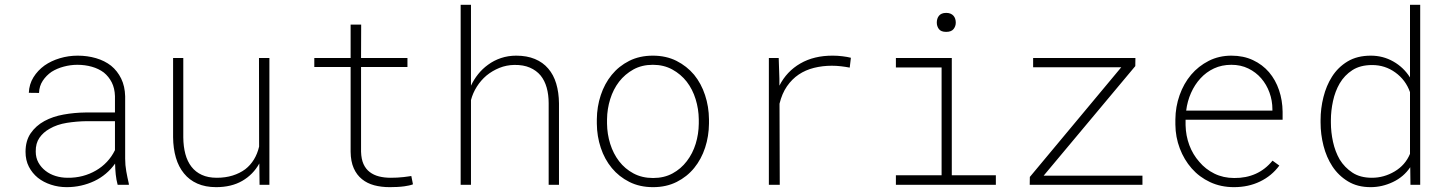

<svg xmlns="http://www.w3.org/2000/svg" viewBox="-20 -770 6041 800"><path d="M470.2 0H517.1L516.6 -5.4Q510.7 -30.8 506.1 -56.4Q501.5 -82 501.5 -108.9V-368.7Q500.5 -410.6 484.9 -442.6Q469.2 -474.6 442.9 -496.1Q416 -517.1 380.1 -527.6Q344.2 -538.1 303.7 -538.1Q265.1 -538.1 229.2 -527.3Q193.4 -516.6 165.5 -497.1Q137.2 -476.6 119.4 -448Q101.6 -419.4 100.1 -383.3L142.6 -382.8Q143.6 -411.6 158.2 -433.6Q172.9 -455.6 194.8 -470.7Q217.3 -484.9 245.6 -492.4Q273.9 -500 302.2 -500Q334.5 -500 362.8 -491.9Q391.1 -483.9 412.6 -467.8Q433.1 -451.2 445.6 -426.8Q458 -402.3 459 -369.6V-301.3H336.4Q289.6 -300.8 244.9 -292.7Q200.2 -284.7 165 -265.6Q129.4 -246.1 107.9 -214.8Q86.4 -183.6 86.4 -137.2Q86.4 -102.5 100.3 -75.4Q114.3 -48.3 137.7 -29.3Q161.1 -10.7 192.4 -0.5Q223.6 9.8 257.8 9.8Q289.1 9.8 318.1 3.2Q347.2 -3.4 373 -15.6Q398.9 -27.8 420.9 -46.4Q442.9 -64.9 459.5 -88.4Q460 -65.4 462.2 -43.5Q464.4 -21.5 470.2 0ZM261.2 -29.3Q235.8 -29.3 211.9 -36.6Q188 -43.9 169.9 -58.1Q151.4 -72.3 140.1 -92.5Q128.9 -112.8 128.9 -138.7Q128.4 -172.9 144.3 -195.8Q160.2 -218.8 186.5 -233.4Q217.3 -251.5 258.5 -258.1Q299.8 -264.6 341.3 -265.1H459V-144.5Q445.8 -117.2 425.5 -95.7Q405.3 -74.2 379.9 -59.6Q354 -44.4 324 -36.6Q293.9 -28.8 261.2 -29.3Z M1061.5 0H1102.5V-528.3H1059.1L1059.6 -159.2Q1052.7 -129.4 1038.1 -105.5Q1023.4 -81.5 1002 -64.9Q979 -47.9 949.2 -38.6Q919.4 -29.3 883.3 -29.3Q847.2 -29.3 821 -41.3Q794.9 -53.2 777.8 -75.2Q760.7 -97.2 752.4 -128.2Q744.1 -159.2 743.7 -197.3V-528.3H701.2V-198.2Q701.7 -151.4 712.9 -113Q724.1 -74.7 746.6 -47.4Q768.6 -20 802.2 -5.1Q835.9 9.8 880.4 9.8Q944.3 9.8 989.5 -16.4Q1034.7 -42.5 1060.5 -88.9Z M1484.9 -667.5H1440.9V-528.3H1289.6V-490.7H1440.9V-137.7Q1441.4 -97.2 1453.9 -69.1Q1466.3 -41 1488.3 -23.4Q1509.8 -5.9 1539.3 2Q1568.8 9.8 1604 9.8Q1619.6 9.8 1634.8 9Q1649.9 8.3 1664.6 6.3Q1674.8 4.9 1683.8 2.9Q1692.9 1 1700.7 -2L1693.8 -36.6Q1687 -35.6 1678.5 -34.4Q1669.9 -33.2 1661.6 -32.2Q1648.4 -30.8 1635 -30Q1621.6 -29.3 1607.9 -29.3Q1581.5 -29.3 1559.3 -34.9Q1537.1 -40.5 1520.5 -53.2Q1503.9 -65.9 1494.6 -86.4Q1485.4 -106.9 1484.4 -137.7V-490.7H1677.7V-528.3H1484.4Z M1942.4 -413.1V-750H1899.4V0H1942.4V-353Q1950.2 -382.8 1966.8 -408.9Q1983.4 -435.1 2006.8 -455.1Q2031.2 -475.1 2060.8 -487.1Q2090.3 -499 2123 -499.5Q2160.6 -500 2187.7 -488.3Q2214.8 -476.6 2232.4 -455.6Q2249.5 -434.6 2257.8 -405Q2266.1 -375.5 2266.1 -339.8V0H2309.1V-339.4Q2308.6 -384.8 2297.6 -421.6Q2286.6 -458.5 2264.2 -484.4Q2242.2 -510.3 2208.7 -524.2Q2175.3 -538.1 2130.9 -538.1Q2097.2 -538.1 2067.4 -528.1Q2037.6 -518.1 2013.2 -500Q1990.2 -483.4 1972.4 -461.2Q1954.6 -439 1942.4 -413.1Z M2466.8 -272.9V-254.9Q2467.3 -202.1 2483.2 -154.3Q2499 -106.4 2529.3 -69.8Q2559.1 -33.7 2602.3 -12Q2645.5 9.8 2701.2 9.8Q2756.3 9.8 2799.6 -12Q2842.8 -33.7 2872.6 -70.3Q2902.3 -106.9 2918 -154.8Q2933.6 -202.6 2934.1 -254.9V-272.9Q2933.6 -325.7 2917.7 -373.8Q2901.9 -421.9 2872.1 -458.5Q2841.8 -494.6 2798.6 -516.4Q2755.4 -538.1 2700.2 -538.1Q2645 -538.1 2601.8 -516.4Q2558.6 -494.6 2528.8 -458Q2499 -421.4 2483.2 -373.5Q2467.3 -325.7 2466.8 -272.9ZM2509.3 -254.9V-272.9Q2509.8 -315.9 2522.5 -356.9Q2535.2 -397.9 2559.6 -429.7Q2584 -460.9 2619.1 -480.5Q2654.3 -500 2700.2 -500Q2745.6 -500 2781.2 -480.5Q2816.9 -460.9 2841.3 -429.7Q2865.7 -397.9 2878.4 -356.9Q2891.1 -315.9 2891.6 -272.9V-254.9Q2891.1 -211.4 2878.7 -170.9Q2866.2 -130.4 2841.8 -98.6Q2817.4 -66.4 2782.2 -47.4Q2747.1 -28.3 2701.2 -28.3Q2655.3 -28.3 2619.6 -47.4Q2584 -66.4 2559.6 -98.1Q2535.2 -129.9 2522.5 -170.7Q2509.8 -211.4 2509.3 -254.9Z M3450.7 -538.1Q3372.1 -538.6 3314.9 -505.6Q3257.8 -472.7 3227.5 -413.1V-441.9L3224.6 -528.3H3183.6V0H3229L3228 -337.9Q3238.3 -380.4 3259 -410.4Q3279.8 -440.4 3308.1 -459.5Q3336.4 -478.5 3371.8 -487.3Q3407.2 -496.1 3445.8 -496.1Q3465.3 -496.1 3484.1 -493.9Q3502.9 -491.7 3520.5 -488.3L3525.4 -529.3Q3510.3 -533.2 3490.2 -535.6Q3470.2 -538.1 3450.7 -538.1Z M3712.9 -528.3V-488.8H3903.3V-39.6H3712.9V0H4129.4V-39.6H3945.8V-528.3ZM3883.3 -675.8Q3883.3 -660.6 3892.1 -648.9Q3900.9 -637.2 3922.4 -637.2Q3943.8 -637.2 3953.1 -648.9Q3962.4 -660.6 3962.4 -675.8Q3962.4 -684.1 3960 -691.7Q3957.5 -699.2 3952.6 -704.6Q3947.8 -710 3940.4 -713.1Q3933.1 -716.3 3922.4 -716.3Q3911.6 -716.3 3904.3 -713.1Q3897 -710 3892.6 -704.6Q3887.7 -698.7 3885.5 -691.4Q3883.3 -684.1 3883.3 -675.8Z M4328.6 -38.1 4710.4 -494.6 4710.9 -528.3H4284.7V-489.7H4651.9L4271 -32.7L4270.5 0H4740.2V-38.1Z M5121.6 9.8Q5181.6 9.8 5230.2 -13.7Q5278.8 -37.1 5310.5 -80.1L5282.2 -100.6Q5252.4 -64 5212.2 -45.9Q5171.9 -27.8 5122.6 -28.3Q5077.1 -28.3 5040 -46.6Q5002.9 -64.9 4977.1 -95.7Q4950.2 -126 4935.5 -165.3Q4920.9 -204.6 4919.9 -248.5V-271H5324.2V-304.2Q5323.7 -352.1 5309.3 -394.5Q5294.9 -437 5267.6 -469.2Q5240.2 -501 5200.7 -519.5Q5161.1 -538.1 5110.8 -538.1Q5059.1 -538.1 5016.4 -516.4Q4973.6 -494.6 4942.9 -458.5Q4912.1 -421.9 4895 -373.5Q4877.9 -325.2 4877.4 -272.5V-251Q4877.9 -198.7 4895.8 -151.6Q4913.6 -104.5 4945.3 -68.4Q4977.1 -32.2 5022 -11.2Q5066.9 9.8 5121.6 9.8ZM5110.8 -500Q5149.9 -500 5181.4 -484.6Q5212.9 -469.2 5234.9 -443.8Q5257.3 -418 5269.5 -384.3Q5281.7 -350.6 5281.7 -314.9V-309.1H4922.4Q4927.2 -348.1 4942.6 -382.8Q4958 -417.5 4981.9 -443.4Q5005.9 -469.7 5038.3 -484.9Q5070.8 -500 5110.8 -500Z M5482.4 -269.5V-259.3Q5482.4 -210.4 5494.6 -162.6Q5506.8 -114.7 5531.7 -76.7Q5557.1 -38.1 5596.7 -14.2Q5636.2 9.8 5690.9 9.8Q5738.8 9.8 5783.7 -11.5Q5828.6 -32.7 5856 -73.2L5856.9 0H5897.5V-750H5855V-447.3Q5828.6 -489.3 5785.6 -513.7Q5742.7 -538.1 5691.9 -538.1Q5634.8 -538.1 5594.7 -513.9Q5554.7 -489.7 5529.8 -450.2Q5506.3 -413.1 5494.4 -365.7Q5482.4 -318.4 5482.4 -269.5ZM5525.4 -259.3V-269.5Q5525.4 -308.6 5534.2 -349.1Q5543 -389.6 5562 -422.4Q5582 -456.5 5615 -477.8Q5647.9 -499 5697.3 -499Q5751 -499 5793.9 -468Q5836.9 -437 5855 -386.2V-128.9Q5835.4 -82 5791 -55.7Q5746.6 -29.3 5696.3 -29.3Q5647.5 -29.3 5615 -50.8Q5582.5 -72.3 5562 -105.5Q5543 -138.7 5534.2 -179Q5525.4 -219.2 5525.4 -259.3Z"/></svg>

Font: Roboto Mono ExtraLight
Style: Regular
Weight: 250
Monospace: yes
Designer: Google
Version: Version 3.000